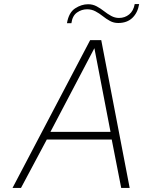

<svg xmlns="http://www.w3.org/2000/svg" viewBox="-20 -932 710 952"><path d="M42 0 427 -733H482L623 0H581L534 -240H212L84 0ZM230 -278H528L448 -693ZM312 -817Q321 -870 352.5 -890.5Q384 -911 417 -911Q440 -911 459.5 -900.5Q479 -890 496 -876.5Q513 -863 531.5 -853Q550 -843 570 -843Q599 -843 620.5 -860.5Q642 -878 648 -912H670Q663 -869 636.5 -843.5Q610 -818 566 -818Q544 -818 525.5 -828Q507 -838 489.5 -852Q472 -866 453 -876Q434 -886 412 -886Q385 -886 362 -870Q339 -854 334 -817Z"/></svg>

Font: Exo Thin ExtraLight
Style: Italic
Weight: 250
Italic angle: -9°
Version: Version 2.000